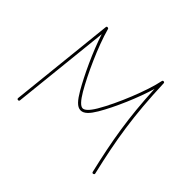

<svg xmlns="http://www.w3.org/2000/svg" viewBox="-144 -865 1089 1089"><g transform="rotate(45 400.0 -321.0)"><path d="M104 8.3C109.4 8.8 112.8 6.3 113.3 1L175.8 -591.8C210.4 -483.9 271.5 -355 316.4 -277.3C343.3 -231.9 367.2 -201.2 396.5 -201.2C423.3 -201.2 446.3 -226.1 472.2 -269.5C521 -352.1 579.1 -487.8 606.9 -584C617.7 -360.8 644.5 -206.1 691.9 -3.9C693.4 1.5 696.8 3.9 702.1 2.4C707.5 1 710 -2.4 708.5 -7.8C657.2 -226.6 630.4 -390.6 621.1 -643.1C621.1 -647.5 619.1 -649.9 615.2 -650.9C609.4 -652.3 606 -650.4 604.5 -644C586.4 -551.8 515.6 -376.5 457.5 -278.3C431.6 -234.9 411.6 -217.8 396.5 -217.8C379.4 -217.8 357.9 -240.7 331.1 -286.1C281.2 -372.1 210.9 -524.9 180.2 -637.2C179.7 -640.6 177.2 -642.6 173.3 -643.1C167.5 -644.5 164.1 -642.1 163.6 -635.7L96.7 -1C96.2 4.4 98.6 7.8 104 8.3Z"/></g></svg>

Font: Mikhak Thin
Style: Regular
Weight: 100
Designer: Amin Abedi
Version: Version 3.2